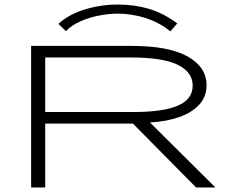

<svg xmlns="http://www.w3.org/2000/svg" viewBox="-20 -825 1040 845"><path d="M117 0V-623H560Q722 -623 805.5 -576.5Q889 -530 889 -450Q889 -399 856.5 -364Q824 -329 768 -309.5Q712 -290 640 -286L928 0H843L565 -281H179V0ZM179 -332H566Q699 -332 764 -360.5Q829 -389 828 -450Q827 -508 762 -540Q697 -572 556 -572H179ZM270 -688 237 -720Q283 -762 353.5 -783.5Q424 -805 498 -805Q571 -805 634.5 -786.5Q698 -768 760 -722L730 -687Q678 -728 618 -746.5Q558 -765 498 -765Q459 -765 415.5 -756.5Q372 -748 333.5 -731Q295 -714 270 -688Z"/></svg>

Font: Inconsolata UltraExpanded Light
Style: Regular
Weight: 300
Width: 9
Monospace: yes
Designer: Raph Levien, Cyreal, Brenton Simpson
Foundry: Raph Levien, Cyreal, Google
Version: Version 3.001; ttfautohint (v1.8.2.53-6de2)